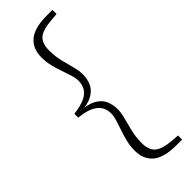

<svg xmlns="http://www.w3.org/2000/svg" viewBox="-306 -791 984 984"><g transform="rotate(-45 186.0 -299.0)"><path d="M43 -285V-313Q93 -319 122.5 -332.5Q152 -346 165 -367.5Q178 -389 178 -417Q178 -437 170.5 -461.5Q163 -486 153 -514Q143 -542 135.5 -573Q128 -604 128 -636Q128 -700 169 -734.5Q210 -769 299 -769H340V-739L304 -736Q233 -731 207 -708Q181 -685 181 -634Q181 -592 190 -554.5Q199 -517 208 -484.5Q217 -452 217 -425Q217 -390 203.5 -361.5Q190 -333 157 -315.5Q124 -298 67 -296V-302Q124 -300 157 -282.5Q190 -265 203.5 -236.5Q217 -208 217 -173Q217 -146 208 -113.5Q199 -81 190 -43Q181 -5 181 37Q181 87 207 110Q233 133 304 139L340 141V171H299Q210 171 169 137Q128 103 128 39Q128 7 135.5 -24Q143 -55 153 -83.5Q163 -112 170.5 -137Q178 -162 178 -181Q178 -209 165 -230.5Q152 -252 122.5 -266Q93 -280 43 -285Z"/></g></svg>

Font: Noto Serif SC
Style: Regular
Weight: 200
Designer: Ryoko NISHIZUKA 西塚涼子 (kana & ideographs); Frank Grießhammer (Latin, Greek & Cyrillic); Wenlong ZHANG 张文龙 (bopomofo); San
Foundry: Adobe
Version: Version 2.001;hotconv 1.1.0;makeotfexe 2.6.0